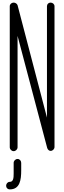

<svg xmlns="http://www.w3.org/2000/svg" viewBox="-20 -1174 494 1476"><path d="M115 48C99 48 85 62 85 78V136V160C85 194 83 224 55 224C39 224 27 238 27 254C27 270 39 282 55 282C133 282 143 210 143 136V78C143 62 131 48 115 48ZM369 -1154C353 -1154 341 -1142 341 -1126V-270L115 -1134C111 -1146 97 -1154 85 -1154C69 -1154 55 -1142 55 -1126V-44V-42C55 -26 69 -12 85 -12C101 -12 115 -26 115 -42V-44V-898L343 -36C347 -24 357 -14 369 -14C385 -14 399 -28 399 -44V-1126C399 -1142 385 -1154 369 -1154Z"/></svg>

Font: bauhaus_2017
Style: _regular
Weight: 400
Version: Version 1.0